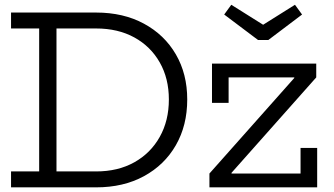

<svg xmlns="http://www.w3.org/2000/svg" viewBox="-20 -806 1437 826"><path d="M1134.5 -634H1090L944.5 -743.5L975 -785.5L1112 -699.5L1249 -785.5L1279.5 -743.5ZM325.5 0V-68.5H393.5Q487.5 -68.5 557.8 -107.8Q628 -147 667.2 -217Q706.5 -287 706.5 -378Q706.5 -468.5 667.2 -537.5Q628 -606.5 557.8 -645Q487.5 -683.5 393.5 -683.5H325.5V-752H393.5Q511 -752 599.2 -704.2Q687.5 -656.5 736.5 -572.2Q785.5 -488 785.5 -378Q785.5 -266.5 736.5 -181.2Q687.5 -96 599.2 -48Q511 0 393.5 0ZM27.5 0V-68.5H148.5V-683.5H27.5V-752H351.5V-683.5H223V-68.5H351.5V0ZM881 -59.5 1246 -470.5V-492L1340.5 -473L976 -62.5V-38.5ZM1340.5 -532.5V-473H963.5V-363.5H892V-532.5ZM1273 -169.5H1344.5V0H881V-59.5H1273Z"/></svg>

Font: Hepta Slab ExtraLight
Style: Regular
Weight: 400
Version: Version 1.102